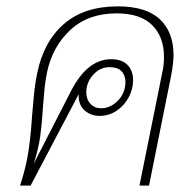

<svg xmlns="http://www.w3.org/2000/svg" viewBox="-20 -583 590 603"><path d="M65 -83Q75 -132 81 -222Q82 -231 85.5 -273Q89 -315 97 -354Q117 -452 180.5 -507.5Q244 -563 350 -563Q439 -563 482 -522.5Q525 -482 525 -410Q525 -387 518 -348L448 0H418L490 -357Q495 -378 495 -405Q495 -467 458 -504Q421 -541 346 -541Q257 -541 201 -489Q145 -437 128 -357Q121 -323 118.5 -289Q116 -255 115 -247Q112 -196 106.5 -156Q101 -116 86 -69L204 -299Q255 -397 329 -397Q363 -397 380.5 -379Q398 -361 398 -331Q398 -303 384 -277Q370 -251 346 -235Q322 -219 292 -219Q266 -219 246 -236Q226 -253 227 -287L76 0H43Q57 -43 65 -83ZM372 -307Q374 -319 374 -324Q374 -346 362 -359Q350 -372 324 -372Q294 -372 272.5 -348Q251 -324 251 -293Q251 -271 264 -257Q277 -243 298 -243Q323 -243 344.5 -261.5Q366 -280 372 -307Z"/></svg>

Font: Taviraj Thin
Style: Italic
Weight: 250
Italic angle: -12°
Designer: Katatrad Team
Foundry: CadsonDemak
Version: Version 1.001